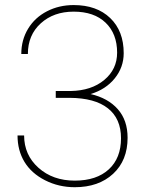

<svg xmlns="http://www.w3.org/2000/svg" viewBox="-20 -741 587 770"><path d="M203.6 -376H263.2Q346.7 -377.4 398.2 -420.4Q449.7 -463.4 449.7 -529.8Q449.7 -605.5 403.6 -649.9Q357.4 -694.3 275.4 -694.3Q195.3 -694.3 143.6 -647.5Q91.8 -600.6 91.8 -524.4H65.4Q65.4 -581.1 92.8 -626Q120.1 -670.9 168.5 -695.8Q216.8 -720.7 275.4 -720.7Q367.7 -720.7 421.9 -668.7Q476.1 -616.7 476.1 -527.8Q476.1 -471.2 440.2 -426.8Q404.3 -382.3 343.3 -363.8Q413.1 -347.7 452.4 -303.2Q491.7 -258.8 491.7 -188.5Q491.7 -97.7 433.6 -43.9Q375.5 9.8 279.8 9.8Q215.3 9.8 160.6 -18.1Q106 -45.9 78.1 -91.8Q50.3 -137.7 50.3 -197.8H76.7Q76.7 -119.6 134.3 -68.1Q191.9 -16.6 279.8 -16.6Q367.2 -16.6 416.3 -61.8Q465.3 -106.9 465.3 -186.5Q465.3 -265.1 412.8 -306.6Q360.4 -348.1 259.3 -348.6H203.6Z"/></svg>

Font: RobotoDraft Thin
Style: Regular
Weight: 250
Version: Version 2.001153; 2014